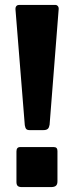

<svg xmlns="http://www.w3.org/2000/svg" viewBox="-20 -762 304 782"><path d="M219 -725C219 -726 219 -727 219 -728C219 -735 214 -742 205 -742H58C50 -742 43 -737 43 -726V-724L81 -252C84 -237 87 -232 102 -232H155C174 -232 179 -238 182 -254ZM214 -147C214 -158 209 -163 199 -163H62C52 -163 47 -157 47 -145V-21C47 -6 53 0 69 0H187C207 0 214 -7 214 -24Z"/></svg>

Font: Libre Franklin
Style: Bold
Weight: 700
Designer: Pablo Impallari, Rodrigo Fuenzalida
Foundry: Impallari Type
Version: Version 1.002; ttfautohint (v1.5)